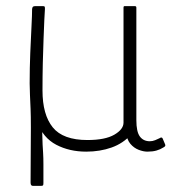

<svg xmlns="http://www.w3.org/2000/svg" viewBox="-20 -492 561 628"><path d="M88 116Q84 116 82 113.5Q80 111 80 105Q80 59 80.5 12Q81 -35 81 -74Q81 -113 80 -136Q79 -159 78 -182Q77 -205 77 -219Q77 -270 79 -318.5Q81 -367 83 -405.5Q85 -444 85 -463Q86 -469 88.5 -470.5Q91 -472 97 -472H119Q125 -472 126 -470.5Q127 -469 127 -463Q126 -453 125 -427.5Q124 -402 122.5 -365.5Q121 -329 120 -285.5Q119 -242 119 -196Q119 -117 152.5 -75.5Q186 -34 266 -34Q324 -34 354 -51.5Q384 -69 384 -91V-467Q384 -470 385 -471Q386 -472 388 -472H421Q423 -472 424.5 -471Q426 -470 426 -467V-99Q426 -61 437.5 -45.5Q449 -30 470 -30Q479 -30 487.5 -33.5Q496 -37 502 -40Q509 -45 512 -39L520 -20Q523 -14 515 -10Q504 -3 491.5 0.5Q479 4 462 4Q449 4 433.5 -2Q418 -8 406.5 -21.5Q395 -35 393 -58L410 -53Q383 -23 345 -9.5Q307 4 262 4Q207 4 164 -18.5Q121 -41 102 -92L117 -99Q118 -72 118.5 -45.5Q119 -19 121 8Q122 24 122 44.5Q122 65 122 82Q122 99 122 107Q122 113 120.5 114.5Q119 116 113 116Z"/></svg>

Font: Glory Thin ExtraLight
Style: Regular
Weight: 250
Version: Version 1.011